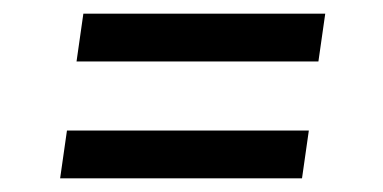

<svg xmlns="http://www.w3.org/2000/svg" viewBox="-20 -441 560 281"><path d="M422 -180 432 -250H78L68 -180ZM446 -351 456 -421H102L92 -351Z"/></svg>

Font: Ropa Sans
Style: Italic
Weight: 400
Designer: Botio Nikoltchev
Foundry: Botjo Nikoltchev
Version: Version 1.002